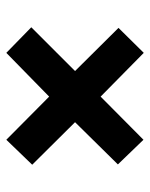

<svg xmlns="http://www.w3.org/2000/svg" viewBox="48 -664 486 623"><g transform="rotate(-90 291.5 -353.0)"><path d="M431 -576 514 -495 372 -353 512 -212 431 -130 289 -270 149 -131 69 -214 206 -353 68 -492 149 -576 289 -437Z"/></g></svg>

Font: Noto Sans Khmer ExtraBold
Style: Regular
Weight: 800
Version: Version 2.003